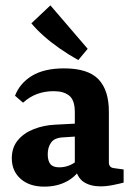

<svg xmlns="http://www.w3.org/2000/svg" viewBox="-20 -688 495 716"><path d="M145 8Q90 8 57 -21Q24 -50 24 -98Q24 -138 46.5 -165Q69 -192 106 -206.5Q143 -221 185 -223L280 -228V-180L219 -176Q184 -175 171 -157Q158 -139 158 -113Q158 -88 168 -76Q178 -64 201 -64Q224 -64 244 -73.5Q264 -83 277 -99L287 -71Q268 -33 231 -12.5Q194 8 145 8ZM36 -331Q54 -378 99.5 -405.5Q145 -433 219 -433Q308 -433 347 -392.5Q386 -352 386 -272V-83Q386 -63 405 -61L441 -56V-7Q426 -3 401.5 2Q377 7 355 7Q317 7 292 -9.5Q267 -26 259 -69V-270Q259 -314 238.5 -331Q218 -348 180 -348Q147 -348 118.5 -337.5Q90 -327 66 -305ZM307 -506 272 -464Q236 -484 203 -507Q170 -530 143 -554Q116 -578 97 -601L168 -668Z"/></svg>

Font: Yrsa
Style: Regular
Weight: 400
Designer: Anna Giedrys (Yrsa+Rasa design), David Brezina (Yrsa art-direction, Rasa art-direction, design)
Foundry: Rosetta Type Foundry
Version: Version 2.004